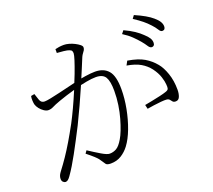

<svg xmlns="http://www.w3.org/2000/svg" viewBox="-131 -943 1261 1136"><g transform="rotate(-20 500.0 -375.0)"><path d="M851 -555Q839 -555 829 -571Q819 -587 803 -606Q787 -625 765 -646.5Q743 -668 711 -688L726 -707Q763 -690 789 -672.5Q815 -655 832 -638Q852 -620 860.5 -606Q869 -592 869 -577Q869 -566 864 -560.5Q859 -555 851 -555ZM98 20Q91 20 83.5 13Q76 6 76 -7Q76 -16 79 -25Q82 -34 90 -45Q119 -83 143 -118.5Q167 -154 192 -196Q217 -238 247 -293Q266 -329 287.5 -375Q309 -421 329.5 -470Q350 -519 366.5 -562.5Q383 -606 393 -637.5Q403 -669 403 -679Q403 -687 400.5 -693.5Q398 -700 387 -704Q376 -709 351.5 -711.5Q327 -714 310 -715V-739Q321 -742 335 -744Q349 -746 365 -746Q379 -746 397 -741Q415 -736 431.5 -727.5Q448 -719 459 -710Q470 -701 470 -693Q470 -683 465.5 -675.5Q461 -668 455 -660.5Q449 -653 444 -642Q433 -616 416 -574.5Q399 -533 377 -482Q355 -431 330 -376.5Q305 -322 279 -269Q257 -226 237 -188Q217 -150 199 -117Q181 -84 164 -56Q147 -28 130 -4Q121 9 113.5 14.5Q106 20 98 20ZM387 9Q364 9 357 0Q350 -9 340 -25Q336 -32 330 -39.5Q324 -47 309.5 -60.5Q295 -74 266 -97L278 -114Q319 -87 352 -67.5Q385 -48 401 -48Q424 -48 444 -59.5Q464 -71 485 -107Q496 -125 507.5 -154.5Q519 -184 529.5 -221Q540 -258 546.5 -301Q553 -344 553 -389Q553 -449 537 -475.5Q521 -502 477 -502Q452 -502 417 -495.5Q382 -489 345.5 -479Q309 -469 278.5 -459Q248 -449 231 -443Q195 -430 180 -422Q165 -414 148 -414Q136 -414 121.5 -423.5Q107 -433 96 -447Q85 -461 81 -475Q79 -483 78 -499Q77 -515 80 -528L102 -532Q108 -513 115.5 -491.5Q123 -470 145 -470Q158 -470 184.5 -475.5Q211 -481 243.5 -488.5Q276 -496 308.5 -504Q341 -512 367 -518Q387 -523 422.5 -528.5Q458 -534 484 -534Q538 -534 567 -500.5Q596 -467 596 -384Q596 -325 584 -262.5Q572 -200 551.5 -145.5Q531 -91 504 -55Q483 -27 454 -9Q425 9 387 9ZM874 -205Q861 -205 855.5 -211.5Q850 -218 844 -225.5Q838 -233 824 -234Q814 -235 791 -233Q768 -231 743.5 -227.5Q719 -224 702 -221L696 -247Q713 -250 740.5 -255.5Q768 -261 794.5 -267Q821 -273 835 -278Q851 -283 854 -291.5Q857 -300 855 -319Q854 -338 844.5 -367.5Q835 -397 812 -428Q790 -457 757.5 -476Q725 -495 672 -504L686 -530Q752 -519 789 -497Q826 -475 853 -442Q875 -416 891 -370Q907 -324 907 -267Q907 -242 899.5 -223.5Q892 -205 874 -205ZM941 -624Q931 -624 921 -640.5Q911 -657 894 -675Q876 -695 854.5 -712.5Q833 -730 801 -751L815 -770Q852 -754 879 -738.5Q906 -723 923 -708Q943 -691 952 -676Q961 -661 961 -646Q961 -635 956 -629.5Q951 -624 941 -624Z"/></g></svg>

Font: Noto Serif JP ExtraLight ExtraLight
Style: Regular
Weight: 250
Version: Version 2.003-H1;hotconv 1.1.1;makeotfexe 2.6.0